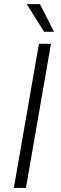

<svg xmlns="http://www.w3.org/2000/svg" viewBox="-20 -927 303 947"><path d="M177.2 -906.7H111.8L197.8 -770H246.6ZM231.4 -710.9H171.9L48.3 0H107.9Z"/></svg>

Font: Roboto Light
Style: Italic
Weight: 300
Italic angle: -12°
Designer: Google
Version: Version 2.137; 2017